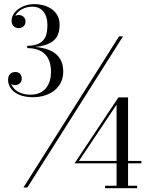

<svg xmlns="http://www.w3.org/2000/svg" viewBox="-20 -830 740 952"><path d="M293.5 -474C293.5 -534 265.5 -587.5 153 -597.5C257.5 -606.5 275.5 -654.5 275.5 -708.5C275.5 -775 216.5 -809.5 149.5 -809.5C88.5 -809.5 37.5 -771 37.5 -727.5C37.5 -703 54 -690.5 72.5 -690.5C87.5 -690.5 106.5 -699.5 106.5 -723.5C106.5 -744.5 90 -755.5 72.5 -755.5C67 -755.5 61 -754 55.5 -751.5C69 -779 104 -797 140.5 -797C188 -797 215 -760.5 215 -708.5C215 -663 210 -603 115 -603V-591.5C216 -591.5 233 -523 233 -474C233 -413 203 -360.5 131.5 -360.5C81 -360.5 47.5 -383 36 -412.5C41.5 -409.5 48 -408 54 -408C72 -408 88 -420.5 88 -439.5C88 -461 74.5 -473 56 -473C35 -473 20 -459 20 -434.5C20 -391 58.5 -348 143.5 -348C228 -348 293.5 -396 293.5 -474ZM570.5 -650 96 100H115.5L590 -650ZM660 91H615V-20H681V-32H615V-347H567L349.5 -20H558V91H501V103H660ZM371.5 -32 558 -311V-32Z"/></svg>

Font: Bodoni* 11
Style: Regular
Weight: 400
Version: Version 2.3